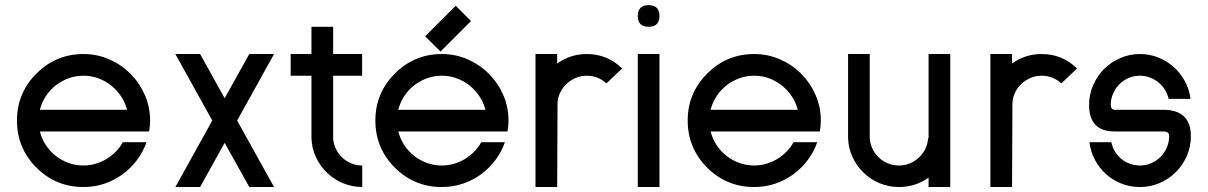

<svg xmlns="http://www.w3.org/2000/svg" viewBox="-20 -735 4762 757"><path d="M309.1 2.4Q200.2 2.4 123.5 -74.2Q46.9 -150.9 46.9 -259.8Q46.9 -368.2 123.5 -444.8Q200.7 -522 309.1 -522Q362.8 -522 410.4 -501.2Q458 -480.5 493.9 -444.6Q529.8 -408.7 550.8 -361.1Q571.8 -313.5 571.8 -259.8Q571.8 -249.5 570.8 -238.8Q569.8 -228 567.9 -216.8H137.2Q144.5 -188 160.4 -163.6Q176.3 -139.2 199 -121.1Q221.7 -103 249.8 -92.8Q277.8 -82.5 309.1 -82.5Q334 -82.5 357.2 -89.4Q380.4 -96.2 400.4 -108.4Q420.4 -120.6 436.8 -137.5Q453.1 -154.3 464.4 -174.3H557.6Q544.4 -136.2 520 -103.8Q495.6 -71.3 463.1 -47.6Q430.7 -23.9 391.4 -10.7Q352.1 2.4 309.1 2.4ZM137.2 -302.2H481Q473.6 -330.6 457.3 -355.2Q440.9 -379.9 418.2 -397.9Q395.5 -416 367.7 -426.3Q339.8 -436.5 309.1 -436.5Q278.3 -436.5 250.2 -426.3Q222.2 -416 199.5 -398.2Q176.8 -380.4 160.6 -355.7Q144.5 -331.1 137.2 -302.2Z M1060.5 -522 915 -259.8 1060.5 2.4H962.9L865.7 -171.9L769 2.4H671.4L816.9 -259.8L671.4 -522H769L865.7 -347.7L962.9 -522Z M1408.2 2.4Q1367.7 2 1332 -12.9Q1296.4 -27.8 1269.3 -54Q1242.2 -80.1 1225.8 -115Q1209.5 -149.9 1208 -189.9V-436.5H1126V-522H1208V-629.4H1293.5V-522H1407.7V-436.5H1293.5V-189.9Q1294.9 -167.5 1304.4 -147.9Q1314 -128.4 1329.3 -113.8Q1344.7 -99.1 1365 -90.8Q1385.3 -82.5 1408.2 -82.5Z M1722.2 2.4Q1613.3 2.4 1536.6 -74.2Q1460 -150.9 1460 -259.8Q1460 -368.2 1536.6 -444.8Q1613.8 -522 1722.2 -522Q1775.9 -522 1823.5 -501.2Q1871.1 -480.5 1907 -444.6Q1942.9 -408.7 1963.9 -361.1Q1984.9 -313.5 1984.9 -259.8Q1984.9 -249.5 1983.9 -238.8Q1982.9 -228 1981 -216.8H1550.3Q1557.6 -188 1573.5 -163.6Q1589.4 -139.2 1612.1 -121.1Q1634.8 -103 1662.8 -92.8Q1690.9 -82.5 1722.2 -82.5Q1747.1 -82.5 1770.3 -89.4Q1793.5 -96.2 1813.5 -108.4Q1833.5 -120.6 1849.9 -137.5Q1866.2 -154.3 1877.4 -174.3H1970.7Q1957.5 -136.2 1933.1 -103.8Q1908.7 -71.3 1876.2 -47.6Q1843.8 -23.9 1804.4 -10.7Q1765.1 2.4 1722.2 2.4ZM1550.3 -302.2H1894Q1886.7 -330.6 1870.4 -355.2Q1854 -379.9 1831.3 -397.9Q1808.6 -416 1780.8 -426.3Q1752.9 -436.5 1722.2 -436.5Q1691.4 -436.5 1663.3 -426.3Q1635.3 -416 1612.5 -398.2Q1589.8 -380.4 1573.7 -355.7Q1557.6 -331.1 1550.3 -302.2ZM1656.2 -591.8 1776.9 -712.4 1836.9 -651.9 1716.8 -531.7Z M2371.1 -406.2Q2337.9 -436.5 2293.5 -436.5Q2270.5 -436.5 2250.2 -428Q2230 -419.4 2214.4 -405Q2198.7 -390.6 2189.2 -371.1Q2179.7 -351.6 2178.2 -329.6L2176.8 2.4H2091.3V-522H2176.8V-484.4Q2228.5 -522 2293.5 -522Q2374.5 -522 2432.1 -465.8Q2432.6 -465.3 2433.1 -465.3Z M2494.6 2.4V-522H2580.1V2.4ZM2537.1 -629.4Q2494.6 -629.4 2494.6 -671.9Q2494.6 -714.8 2537.1 -714.8Q2580.1 -714.8 2580.1 -671.9Q2580.1 -629.4 2537.1 -629.4Z M2953.6 2.4Q2844.7 2.4 2768.1 -74.2Q2691.4 -150.9 2691.4 -259.8Q2691.4 -368.2 2768.1 -444.8Q2845.2 -522 2953.6 -522Q3007.3 -522 3054.9 -501.2Q3102.5 -480.5 3138.4 -444.6Q3174.3 -408.7 3195.3 -361.1Q3216.3 -313.5 3216.3 -259.8Q3216.3 -249.5 3215.3 -238.8Q3214.4 -228 3212.4 -216.8H2781.7Q2789.1 -188 2804.9 -163.6Q2820.8 -139.2 2843.5 -121.1Q2866.2 -103 2894.3 -92.8Q2922.4 -82.5 2953.6 -82.5Q2978.5 -82.5 3001.7 -89.4Q3024.9 -96.2 3044.9 -108.4Q3064.9 -120.6 3081.3 -137.5Q3097.7 -154.3 3108.9 -174.3H3202.1Q3189 -136.2 3164.6 -103.8Q3140.1 -71.3 3107.7 -47.6Q3075.2 -23.9 3035.9 -10.7Q2996.6 2.4 2953.6 2.4ZM2781.7 -302.2H3125.5Q3118.2 -330.6 3101.8 -355.2Q3085.4 -379.9 3062.7 -397.9Q3040 -416 3012.2 -426.3Q2984.4 -436.5 2953.6 -436.5Q2922.9 -436.5 2894.8 -426.3Q2866.7 -416 2844 -398.2Q2821.3 -380.4 2805.2 -355.7Q2789.1 -331.1 2781.7 -302.2Z M3726.6 -522V2.4H3641.1V-34.7Q3588.9 2.4 3524.4 2.4Q3483.9 2.4 3448 -12.7Q3412.1 -27.8 3385 -54Q3357.9 -80.1 3341.6 -115Q3325.2 -149.9 3323.7 -189.9V-522H3409.2V-189.9Q3410.6 -167.5 3420.2 -147.9Q3429.7 -128.4 3445.1 -113.8Q3460.4 -99.1 3481 -90.8Q3501.5 -82.5 3524.4 -82.5Q3546.9 -82.5 3567.1 -90.8Q3587.4 -99.1 3603 -113.8Q3618.7 -128.4 3628.2 -147.9Q3637.7 -167.5 3639.2 -189.9H3641.1V-522Z M4164.6 -406.2Q4131.3 -436.5 4086.9 -436.5Q4064 -436.5 4043.7 -428Q4023.4 -419.4 4007.8 -405Q3992.2 -390.6 3982.7 -371.1Q3973.1 -351.6 3971.7 -329.6L3970.2 2.4H3884.8V-522H3970.2V-484.4Q4022 -522 4086.9 -522Q4168 -522 4225.6 -465.8Q4226.1 -465.3 4226.6 -465.3Z M4375.5 -302.2H4565.9Q4620.6 -302.2 4647.9 -276.1Q4675.3 -250 4675.3 -198.2Q4675.3 -157.2 4659.4 -120.6Q4643.6 -84 4616.2 -56.6Q4588.9 -29.3 4552.2 -13.4Q4515.6 2.4 4474.6 2.4Q4435.5 2.4 4401.1 -11.2Q4366.7 -24.9 4340.3 -48.8Q4314 -72.8 4296.9 -105Q4279.8 -137.2 4275.4 -174.3H4361.8Q4365.7 -154.3 4376 -137.7Q4386.2 -121.1 4401.1 -108.6Q4416 -96.2 4434.8 -89.4Q4453.6 -82.5 4474.6 -82.5Q4498.5 -82.5 4519.5 -91.8Q4540.5 -101.1 4556.2 -116.9Q4571.8 -132.8 4580.8 -154.1Q4589.8 -175.3 4589.8 -199.2Q4589.8 -216.8 4566.4 -216.8H4374Q4323.7 -216.8 4298.8 -243.2Q4273.9 -269.5 4273.9 -321.3Q4273.9 -362.3 4289.8 -398.9Q4305.7 -435.5 4333 -462.9Q4360.4 -490.2 4397 -506.1Q4433.6 -522 4474.6 -522Q4512.7 -522 4546.9 -508.3Q4581.1 -494.6 4607.7 -470.7Q4634.3 -446.8 4651.9 -414.6Q4669.4 -382.3 4673.8 -345.2H4587.4Q4583.5 -364.3 4573 -381.1Q4562.5 -397.9 4547.4 -410.2Q4532.2 -422.4 4513.7 -429.4Q4495.1 -436.5 4474.6 -436.5Q4450.7 -436.5 4429.7 -427.5Q4408.7 -418.5 4393.1 -402.6Q4377.4 -386.7 4368.4 -365.7Q4359.4 -344.7 4359.4 -321.3Q4359.4 -311.5 4363.8 -306.9Q4368.2 -302.2 4375.5 -302.2Z"/></svg>

Font: Proletarsk
Style: Regular
Weight: 400
Designer: Peter Wiegel, original typeface by Carl Albert Fahrenwaldt 1901
Foundry: Peter Wiegel
Version: Version 1.000 2010 initial release